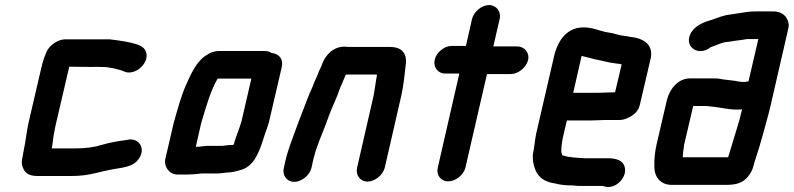

<svg xmlns="http://www.w3.org/2000/svg" viewBox="-20 -669 3130 757"><path d="M67 -40C64 -27 67 -13 74 0C85 19 101 25 132 25H258C277 25 296 24 312 22C349 17 380 7 412 1C452 -8 494 -7 520 -34C561 -77 530 -131 479 -117C447 -113 412 -107 382 -98C354 -89 319 -84 283 -84H184C189 -107 189 -129 195 -153C196 -162 199 -174 202 -187L253 -406L350 -405C355 -406 361 -406 367 -405H382C411 -405 441 -397 463 -390L472 -386C502 -375 536 -397 549 -420C569 -453 553 -481 532 -489L523 -493C491 -504 453 -509 412 -514H237C211 -514 182 -494 170 -476C159 -460 148 -425 142 -398L93 -187C84 -147 82 -115 74 -79C71 -67 70 -53 67 -40Z M752 -90 773 -183C792 -246 809 -309 838 -359H971L932 -190C929 -182 928 -177 927 -174C925 -169 923 -162 920 -154L912 -132L905 -111C904 -107 903 -103 901 -98C896 -97 889 -97 883 -97L865 -95C861 -94 858 -94 855 -94H796C782 -93 766 -90 752 -90ZM677 19H723C737 19 760 17 774 15H830C837 15 844 15 852 14L868 12C873 11 877 11 880 11C893 11 913 6 926 2C978 -10 1000 -63 1018 -120L1025 -142C1031 -159 1034 -165 1040 -186L1091 -405C1098 -437 1080 -457 1051 -460C1043 -465 1034 -468 1024 -468H844C826 -468 808 -462 790 -449C754 -425 733 -378 713 -333C693 -288 680 -237 665 -185L632 -43C625 -13 647 18 677 19Z M1208 -7 1214 -34C1215 -39 1216 -46 1220 -57C1222 -67 1225 -76 1228 -84C1242 -125 1263 -172 1277 -213C1290 -249 1309 -285 1320 -320C1325 -332 1331 -345 1335 -355L1340 -367C1340 -369 1342 -372 1344 -375H1466C1466 -374 1465 -373 1466 -372L1462 -348C1459 -331 1457 -311 1453 -292L1388 -8C1381 21 1400 47 1429 47C1458 47 1490 21 1497 -8L1562 -291C1571 -331 1575 -372 1579 -408C1587 -457 1567 -484 1516 -484H1359C1352 -484 1346 -484 1341 -485C1297 -487 1263 -454 1249 -414C1249 -412 1248 -409 1246 -406C1239 -392 1236 -385 1231 -371C1226 -359 1218 -344 1214 -331C1208 -317 1204 -308 1197 -292C1181 -248 1164 -208 1148 -164C1133 -122 1116 -81 1105 -34L1099 -7C1092 22 1111 48 1140 48C1169 48 1201 22 1208 -7Z M1841 -594 1817 -488H1761C1732 -488 1701 -463 1694 -434C1687 -405 1706 -379 1735 -379H1791L1706 -8C1699 21 1718 46 1747 46C1776 46 1808 21 1815 -8L1900 -377H1994C2023 -377 2055 -403 2062 -432C2069 -461 2048 -486 2019 -486H1925L1950 -594C1957 -623 1937 -649 1908 -649C1879 -649 1848 -623 1841 -594Z M2334 -303H2240L2273 -448C2275 -448 2277 -448 2279 -447C2294 -444 2313 -438 2327 -435C2354 -430 2379 -422 2407 -419L2423 -417L2431 -415L2405 -305H2396C2383 -305 2349 -303 2334 -303ZM2371 -196H2424C2437 -196 2452 -201 2470 -212C2488 -223 2499 -238 2503 -257L2546 -441C2556 -495 2515 -519 2463 -524L2447 -527L2431 -529C2418 -531 2408 -535 2395 -538L2372 -542C2341 -548 2317 -561 2280 -561C2217 -561 2180 -512 2165 -449L2094 -142C2088 -114 2087 -86 2081 -61C2080 -52 2081 -42 2082 -31C2090 16 2112 46 2167 54C2186 59 2207 62 2231 62H2239C2246 63 2253 64 2260 64H2355L2363 66C2408 80 2457 27 2442 -14C2434 -36 2411 -45 2377 -45H2285C2276 -45 2266 -47 2256 -47C2249 -47 2234 -49 2228 -50C2220 -50 2206 -54 2200 -56C2198 -56 2196 -57 2196 -59C2196 -62 2192 -69 2193 -75C2193 -94 2197 -119 2203 -143L2215 -194H2309C2324 -194 2357 -196 2371 -196Z M2676 -86C2676 -91 2677 -96 2678 -101L2713 -251H2762C2766 -251 2770 -251 2774 -250L2793 -248C2823 -245 2851 -237 2884 -237C2891 -237 2899 -237 2906 -238C2902 -225 2899 -211 2896 -198C2880 -146 2867 -100 2852 -53L2851 -49H2672C2673 -62 2673 -72 2676 -86ZM2918 -346H2909C2905 -346 2901 -346 2898 -347C2893 -347 2888 -348 2880 -350C2864 -352 2847 -354 2831 -356L2813 -359C2804 -360 2795 -360 2786 -360H2701C2654 -360 2620 -319 2609 -273L2569 -101C2562 -70 2559 -40 2560 -14C2559 26 2582 60 2629 60H2839C2874 60 2901 56 2923 34C2941 15 2948 -1 2954 -27C2955 -32 2957 -37 2959 -43C2970 -77 2978 -102 2988 -139C2997 -174 3010 -216 3018 -252L3088 -556C3091 -567 3090 -578 3086 -588C3078 -609 3060 -624 3028 -624H2958C2926 -624 2892 -616 2862 -612C2835 -610 2810 -599 2787 -591C2754 -582 2717 -567 2702 -535C2677 -483 2735 -445 2782 -483C2803 -489 2828 -504 2852 -504C2876 -509 2901 -510 2925 -515H2970L2931 -348C2926 -348 2923 -347 2918 -346Z"/></svg>

Font: Electronic
Style: ExHvIt
Weight: 900
Version: Version 1.011